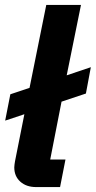

<svg xmlns="http://www.w3.org/2000/svg" viewBox="-20 -760 389 780"><path d="M246 -112 224 0H127Q87 0 62.5 -22Q38 -44 38 -80Q38 -86 39 -92Q40 -98 41 -105L79 -296L1 -270L22 -377L100 -403L168 -740H309L251 -454L349 -487L329 -380L230 -347L184 -112Z"/></svg>

Font: IBM Plex Sans
Style: Bold Italic
Weight: 700
Italic angle: -11.31°
Designer: Mike Abbink, Paul van der Laan, Pieter van Rosmalen
Foundry: Bold Monday
Version: Version 3.201